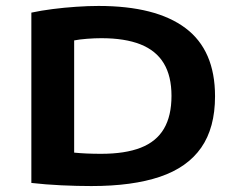

<svg xmlns="http://www.w3.org/2000/svg" viewBox="-20 -621 787 646"><path d="M287.5 5Q240 5 186.5 2.5Q133 0 85.5 -5.5V-578.5Q118 -585.5 157 -590.5Q196 -595.5 236.2 -598.2Q276.5 -601 311.5 -601Q504.5 -601 604 -526.5Q703.5 -452 703.5 -297Q703.5 -191 657 -124.2Q610.5 -57.5 518 -26.2Q425.5 5 287.5 5ZM320 -103.5Q401 -103.5 453.5 -124Q506 -144.5 531.5 -187.8Q557 -231 557 -298.5Q557 -365 531 -408Q505 -451 452.5 -471.8Q400 -492.5 321 -492.5Q298.5 -492.5 272.8 -490.5Q247 -488.5 229.5 -485V-107.5Q249.5 -105.5 272 -104.5Q294.5 -103.5 320 -103.5Z"/></svg>

Font: Encode Sans SC Expanded SemiBold
Style: Regular
Weight: 600
Width: 7
Designer: Multiple Designers
Foundry: Impallari Type
Version: Version 3.002